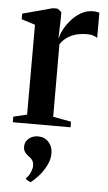

<svg xmlns="http://www.w3.org/2000/svg" viewBox="-55 -560 483 855"><g transform="rotate(5 186.5 -133.0)"><path d="M13 0V-25L73.5 -39.5V-441L12.5 -460.5V-485.5L146.5 -521.5H167.5L185.5 -507.5V-477L183 -390L185.5 -394.5Q188 -409.5 199.5 -431Q211 -452.5 229.5 -473.8Q248 -495 272.5 -509.2Q297 -523.5 325.5 -523.5Q336.5 -523.5 343.2 -522.2Q350 -521 354.5 -519V-407Q349 -411 337.8 -415.2Q326.5 -419.5 310 -419.5Q284 -419.5 261.8 -414Q239.5 -408.5 221.2 -396.2Q203 -384 189.5 -364L190 -40L271 -25V0ZM196.5 124Q196.5 151.5 182.5 178.5Q168.5 205.5 149.5 226.8Q130.5 248 114.5 259H113.5L93.5 247.5V243.5Q106.5 230 113.2 213.5Q120 197 120 186Q120 173.5 115.2 164Q110.5 154.5 96.5 145Q86 137.5 79.2 128Q72.5 118.5 72.5 104Q72.5 88 81 76.5Q89.5 65 102.5 59Q115.5 53 129 53H132Q160 53 178.2 73Q196.5 93 196.5 124Z"/></g></svg>

Font: Merriweather 120pt SemiBold
Style: Regular
Weight: 600
Version: Version 2.100